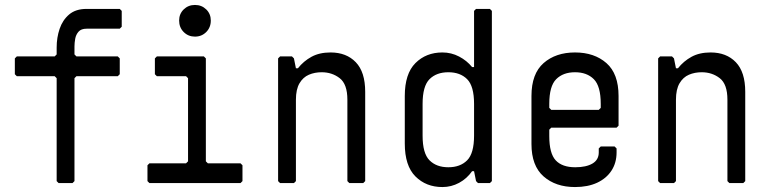

<svg xmlns="http://www.w3.org/2000/svg" viewBox="-20 -740 3112 776"><path d="M217 0 209 -8V-424L201 -432H48L40 -440V-504L48 -512H201L209 -520V-548Q209 -588 221 -623.5Q233 -659 259.5 -681.5Q286 -704 330 -704H464L472 -696V-632L464 -624H330Q308 -624 297.5 -612Q287 -600 284 -583.5Q281 -567 281 -552V-520L289 -512H456L464 -504V-440L456 -432H289L281 -424V-8L273 0Z M584 0 576 -8V-72L584 -80H732L740 -88V-424L732 -432H614L606 -440V-504L614 -512H804L812 -504V-88L820 -80H952L960 -72V-8L952 0ZM768 -592Q741 -592 722.5 -610.5Q704 -629 704 -657Q704 -684 722.5 -702Q741 -720 768 -720Q795 -720 813.5 -702Q832 -684 832 -657Q832 -629 813.5 -610.5Q795 -592 768 -592Z M1112 0 1104 -8V-504L1112 -512H1160L1168 -504L1176 -464H1184Q1207 -493 1239 -510.5Q1271 -528 1316 -528Q1380 -528 1418 -488.5Q1456 -449 1456 -369V-8L1448 0H1392L1384 -8V-337Q1384 -400 1353 -424Q1322 -448 1280 -448Q1252 -448 1228.5 -438Q1205 -428 1190.5 -403.5Q1176 -379 1176 -337V-8L1168 0Z M1960 0H1912L1904 -8L1896 -48H1888Q1867 -18 1835.5 -1Q1804 16 1768 16Q1702 16 1659 -27Q1616 -70 1616 -160V-352Q1616 -442 1659 -485Q1702 -528 1768 -528Q1804 -528 1835.5 -511.5Q1867 -495 1888 -469H1896V-696L1904 -704H1960L1968 -696V-8ZM1792 -64Q1840 -64 1868 -92Q1896 -120 1896 -192V-320Q1896 -392 1868 -420Q1840 -448 1792 -448Q1744 -448 1716 -420Q1688 -392 1688 -320V-192Q1688 -120 1716 -92Q1744 -64 1792 -64Z M2304 16Q2226 16 2177 -27Q2128 -70 2128 -158V-352Q2128 -442 2177 -485Q2226 -528 2304 -528Q2382 -528 2431 -485Q2480 -442 2480 -352V-232L2472 -224H2208L2200 -216V-190Q2200 -120 2226 -92Q2252 -64 2305 -64Q2349 -64 2374.5 -79Q2400 -94 2400 -124V-140L2408 -148H2464L2472 -140V-124Q2472 -82 2451.5 -50.5Q2431 -19 2393.5 -1.5Q2356 16 2304 16ZM2208 -296H2400L2408 -304V-320Q2408 -392 2380 -420Q2352 -448 2304 -448Q2256 -448 2228 -420Q2200 -392 2200 -320V-304Z M2648 0 2640 -8V-504L2648 -512H2696L2704 -504L2712 -464H2720Q2743 -493 2775 -510.5Q2807 -528 2852 -528Q2916 -528 2954 -488.5Q2992 -449 2992 -369V-8L2984 0H2928L2920 -8V-337Q2920 -400 2889 -424Q2858 -448 2816 -448Q2788 -448 2764.5 -438Q2741 -428 2726.5 -403.5Q2712 -379 2712 -337V-8L2704 0Z"/></svg>

Font: Hasubi Mono
Style: Regular
Weight: 400
Designer: Eli Heuer
Foundry: Eli Heuer
Version: Version 1.000